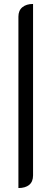

<svg xmlns="http://www.w3.org/2000/svg" viewBox="-20 -797 260 970"><path d="M73 -713Q73 -744 93 -760.5Q113 -777 147 -777V89Q147 121 127.5 137Q108 153 73 153Z"/></svg>

Font: K2D Light
Style: Regular
Weight: 300
Designer: Katatrad Aksorn Co.,Ltd.
Foundry: Cadson Demak Co.,Ltd.
Version: Version 1.000; ttfautohint (v1.6)